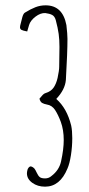

<svg xmlns="http://www.w3.org/2000/svg" viewBox="-20 -694 333 720"><path d="M81 -44Q81 -49 83 -57Q84 -61 87 -65Q90 -69 94 -70Q101 -70 109 -62Q113 -57 118 -46Q123 -35 129 -30Q135 -25 149 -25Q163 -25 173 -34Q202 -56 209 -89Q219 -134 219 -169Q219 -207 208 -237Q198 -264 186.5 -281.5Q175 -299 156 -302Q145 -304 138 -308Q131 -312 128 -324Q131 -327 137.5 -335Q144 -343 151 -345Q171 -351 181 -365.5Q191 -380 196 -402Q202 -430 202 -444L203 -518Q203 -545 200 -567Q197 -589 189 -619Q185 -633 175.5 -638Q166 -643 150 -645Q132 -646 113 -631.5Q94 -617 89 -600L82 -576Q66 -579 60.5 -582Q55 -585 55 -592Q55 -597 58 -607Q60 -617 64 -630.5Q68 -644 74 -647Q95 -660 113 -667Q131 -674 151 -674Q215 -674 229 -600Q233 -566 233 -548Q233 -498 227 -394Q224 -358 191 -323Q231 -288 247 -223Q251 -204 251 -176Q251 -144 246 -112Q241 -80 233 -62Q205 6 149 6Q121 6 101 -8.5Q81 -23 81 -44Z"/></svg>

Font: Amatic SC
Style: Regular
Weight: 400
Designer: Multiple Designers
Foundry: Vernon Adams
Version: Version 2.505